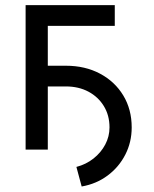

<svg xmlns="http://www.w3.org/2000/svg" viewBox="-20 -565 580 725"><path d="M110.8 -238.6V-316.8H228.7Q301.5 -316.8 357.6 -286.9Q413.7 -257.1 445.5 -204.5Q477.3 -152 477.3 -83.8Q477.3 -28.1 453.1 19Q429 66.1 386.4 97.8Q343.8 129.6 288.4 139.2L268.5 65.3Q305 55.8 333.3 33.4Q361.5 11 377.5 -19.4Q393.5 -49.7 393.5 -83.8Q393.5 -129.3 372.3 -164.1Q351.2 -198.9 314.1 -218.8Q277 -238.6 228.7 -238.6ZM413.4 -545.5V-467.3H160.5V0H76.7V-545.5Z"/></svg>

Font: InterMG
Style: Regular
Weight: 400
Designer: Rasmus Andersson
Foundry: rsms
Version: Version 3.019;December 26, 2023;FontCreator 15.0.0.2955 64-b